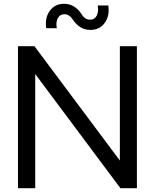

<svg xmlns="http://www.w3.org/2000/svg" viewBox="-20 -994 818 1014"><path d="M280 -845C276 -867 277.8 -884.8 285.5 -898.5C293.2 -912.2 304.7 -919 320 -919C337.3 -919 352.3 -909.3 365 -890C389 -854 420 -836 458 -836C490 -836 515 -848.3 533 -873C551 -897.7 557.3 -928.3 552 -965H496C500 -942.3 498.2 -924.2 490.5 -910.5C482.8 -896.8 471.3 -890 456 -890C437.3 -890 422.3 -899.7 411 -919C387 -955.7 356 -974 318 -974C286.7 -974 261.8 -961.8 243.5 -937.5C225.2 -913.2 218.7 -882.3 224 -845ZM613 -750V-146L162 -750H75V0H166V-603L616 0H703V-750Z"/></svg>

Font: Orkney
Style: Regular
Weight: 400
Designer: Samuel Oakes and Alfredo Marco Pradil
Foundry: Alfredo Marco Pradil
Version: 1.0; ttfautohint (v1.5)